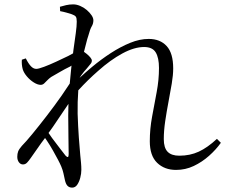

<svg xmlns="http://www.w3.org/2000/svg" viewBox="-20 -808 1040 878"><path d="M214 -456Q204 -449 196.5 -441Q189 -433 182 -426.5Q175 -420 166 -420Q152 -420 134.5 -431Q117 -442 103 -458.5Q89 -475 84 -491Q81 -502 80 -513.5Q79 -525 80 -535L98 -541Q110 -517 121.5 -505Q133 -493 146 -493Q156 -493 181.5 -502.5Q207 -512 237 -526Q267 -540 292 -552Q305 -559 314 -564Q315 -572 316 -581Q322 -623 326.5 -656Q331 -689 331 -709Q331 -726 326.5 -732Q322 -738 308 -743Q299 -746 285 -750Q271 -754 255 -757L254 -777Q267 -781 282.5 -784.5Q298 -788 315 -788Q330 -788 346.5 -781Q363 -774 376.5 -762.5Q390 -751 398.5 -738.5Q407 -726 407 -715Q407 -700 399.5 -687.5Q392 -675 384 -645Q379 -631 373 -606Q369 -590 364 -571Q370 -567 376 -562Q386 -554 393 -545.5Q400 -537 400 -531Q400 -522 393 -514.5Q386 -507 377 -495Q364 -481 351 -463Q348 -458 344 -452Q371 -477 401 -502Q443 -537 487 -565.5Q531 -594 575 -612Q619 -630 660 -630Q712 -630 742 -597.5Q772 -565 772 -495Q772 -465 765.5 -426Q759 -387 750.5 -342.5Q742 -298 735.5 -254Q729 -210 729 -172Q729 -132 746.5 -114Q764 -96 800 -96Q849 -96 889 -114.5Q929 -133 972 -173L990 -155Q968 -124 936 -95.5Q904 -67 866 -49Q828 -31 785 -31Q732 -31 698.5 -63.5Q665 -96 665 -162Q665 -218 675.5 -274.5Q686 -331 696.5 -387Q707 -443 707 -497Q707 -544 692 -568.5Q677 -593 639 -593Q594 -593 539.5 -563.5Q485 -534 429 -484Q382 -443 338 -395Q334 -341 335 -288Q337 -228 340.5 -179.5Q344 -131 347 -99Q349 -80 350.5 -63.5Q352 -47 352 -31Q352 -14 347 5Q342 24 333 37Q324 50 310 50Q297 50 289 42Q281 34 277 16Q273 -2 270 -16Q267 -30 260 -47Q255 -59 245 -78Q235 -97 222 -120Q209 -143 195 -164Q190 -171 186 -177Q177 -165 168 -153Q142 -116 121 -86Q112 -73 104 -64.5Q96 -56 85 -56Q74 -56 66.5 -66Q59 -76 59 -91Q59 -105 63 -115.5Q67 -126 80 -141Q98 -159 128 -195.5Q158 -232 193.5 -278Q229 -324 262 -371Q282 -400 299 -426Q302 -458 305 -489Q306 -499 307 -508Q304 -506 301 -504Q276 -492 254 -479Q232 -466 214 -456ZM202 -200Q210 -189 218 -177Q237 -152 254 -129.5Q271 -107 280 -96Q287 -89 290 -90Q294 -91 294 -103Q294 -132 293 -178.5Q292 -225 292 -280Q292 -307 293 -333Q284 -319 274 -305Q249 -267 222 -228Q212 -214 202 -200Z"/></svg>

Font: Early Summer Mincho
Style: Regular
Weight: 400
Designer: GuiWonder
Version: Version 1.002